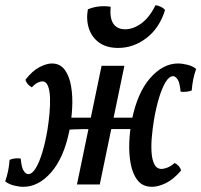

<svg xmlns="http://www.w3.org/2000/svg" viewBox="-42 -712 777 741"><path d="M545 9Q509 9 489.5 -15.5Q470 -40 462.5 -79.5Q455 -119 457 -164Q459 -209 467 -249Q488 -354 537.5 -410.5Q587 -467 645 -467Q661 -467 681.5 -462Q702 -457 715 -446Q701 -407 698 -363Q689 -359 677.5 -358Q666 -357 655 -358Q652 -393 643.5 -405.5Q635 -418 626 -418Q611 -418 597 -395Q583 -372 571.5 -333.5Q560 -295 552 -248Q547 -217 544 -184Q541 -151 543 -123Q545 -95 554 -77.5Q563 -60 582 -60Q590 -60 603.5 -65Q617 -70 632 -83Q652 -73 657 -54Q627 -19 597.5 -5Q568 9 545 9ZM48 9Q32 9 12 4Q-8 -1 -22 -12Q-8 -51 -5 -95Q4 -99 15.5 -100.5Q27 -102 38 -100Q41 -65 49.5 -52.5Q58 -40 67 -40Q82 -40 96 -63Q110 -86 121.5 -124.5Q133 -163 141 -210Q146 -241 149 -274Q152 -307 151 -335Q150 -363 143 -380.5Q136 -398 121 -398Q114 -398 103.5 -393Q93 -388 81 -375Q62 -385 56 -404Q83 -439 110.5 -453Q138 -467 158 -467Q190 -467 208 -442.5Q226 -418 232.5 -378.5Q239 -339 236.5 -294.5Q234 -250 226 -209Q205 -104 156 -47.5Q107 9 48 9ZM255 0 350 -458H438L343 0ZM212 -211 223 -258H487L479 -214Q405 -214 356.5 -214Q308 -214 274.5 -213.5Q241 -213 212 -211ZM414 -527Q370 -527 341.5 -547Q313 -567 301.5 -601Q290 -635 297 -676Q338 -693 385 -686Q381 -642 395.5 -620.5Q410 -599 441 -599Q473 -599 504.5 -622.5Q536 -646 558 -692Q567 -691 578 -686Q589 -681 595 -673Q573 -603 523 -565Q473 -527 414 -527Z"/></svg>

Font: Vollkorn
Style: Italic
Weight: 400
Italic angle: -11°
Designer: Friedrich Althausen
Foundry: Friedrich Althausen
Version: Version 5.001